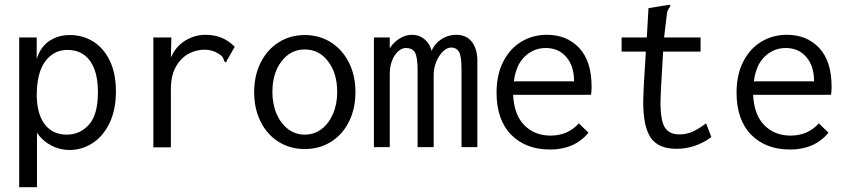

<svg xmlns="http://www.w3.org/2000/svg" viewBox="-20 -613 3540 800"><path d="M60 -457H133V-367Q148 -417 185 -442Q222 -467 272 -467Q324 -467 367.5 -440.5Q411 -414 437 -361Q463 -308 463 -232Q463 -155 436 -99.5Q409 -44 364.5 -16Q320 12 270 12Q229 12 193 -7Q157 -26 134 -60V167H60ZM388 -229Q388 -314 355 -359.5Q322 -405 261 -405Q204 -405 168.5 -357.5Q133 -310 133 -213Q135 -134 168 -93Q201 -52 258 -52Q313 -52 350.5 -93.5Q388 -135 388 -229Z M958 -418 926 -362 922 -353 915 -357Q912 -368 908 -374.5Q904 -381 891 -389Q865 -406 832 -406Q796 -406 764 -388Q732 -370 712 -333.5Q692 -297 692 -242V1H619V-457H694L692 -373Q711 -418 750.5 -443Q790 -468 837 -468Q910 -468 958 -418Z M1039 -229Q1039 -298 1066 -352Q1093 -406 1141 -436.5Q1189 -467 1250 -467Q1311 -467 1359 -436.5Q1407 -406 1434 -352Q1461 -298 1461 -229Q1461 -160 1434 -106Q1407 -52 1359 -22Q1311 8 1250 8Q1189 8 1141 -22Q1093 -52 1066 -106Q1039 -160 1039 -229ZM1385 -230Q1385 -308 1347 -357.5Q1309 -407 1250 -407Q1191 -407 1153 -357.5Q1115 -308 1115 -230Q1115 -179 1132.5 -138.5Q1150 -98 1180.5 -75Q1211 -52 1250 -52Q1289 -52 1319.5 -75Q1350 -98 1367.5 -138.5Q1385 -179 1385 -230Z M1538 -457H1604V-412Q1620 -437 1645 -452.5Q1670 -468 1697 -468Q1727 -468 1749.5 -449Q1772 -430 1778 -401Q1791 -431 1819 -449.5Q1847 -468 1881 -468Q1926 -468 1948.5 -435.5Q1971 -403 1969 -351V0H1903V-324Q1903 -381 1892 -398Q1881 -415 1860 -415Q1842 -415 1825 -398Q1808 -381 1797.5 -354.5Q1787 -328 1787 -302V0H1720V-318Q1720 -374 1709.5 -393.5Q1699 -413 1670 -413Q1655 -413 1639.5 -399.5Q1624 -386 1614 -361.5Q1604 -337 1604 -305V0H1538Z M2049 -227Q2049 -302 2077 -356.5Q2105 -411 2152.5 -439.5Q2200 -468 2259 -468Q2342 -468 2393.5 -413Q2445 -358 2445 -251Q2445 -240 2443 -218H2118Q2122 -134 2165 -91Q2208 -48 2274 -48Q2346 -48 2392 -99L2432 -60Q2374 10 2272 10Q2170 10 2109.5 -52Q2049 -114 2049 -227ZM2372 -274Q2372 -338 2339.5 -375.5Q2307 -413 2254 -413Q2204 -413 2167 -378Q2130 -343 2121 -274Z M2944 -42Q2878 7 2799 7Q2723 7 2691.5 -39Q2660 -85 2660 -189Q2660 -206 2662 -248L2671 -398H2570V-457H2675L2682 -579L2762 -592L2772 -593L2773 -587Q2766 -577 2762.5 -570Q2759 -563 2758 -548L2747 -457H2899V-398H2743L2734 -243Q2732 -203 2732 -190Q2732 -110 2750.5 -81.5Q2769 -53 2810 -53Q2840 -53 2865 -64Q2890 -75 2922 -99Z M3049 -227Q3049 -302 3077 -356.5Q3105 -411 3152.5 -439.5Q3200 -468 3259 -468Q3342 -468 3393.5 -413Q3445 -358 3445 -251Q3445 -240 3443 -218H3118Q3122 -134 3165 -91Q3208 -48 3274 -48Q3346 -48 3392 -99L3432 -60Q3374 10 3272 10Q3170 10 3109.5 -52Q3049 -114 3049 -227ZM3372 -274Q3372 -338 3339.5 -375.5Q3307 -413 3254 -413Q3204 -413 3167 -378Q3130 -343 3121 -274Z"/></svg>

Font: Vazir Code
Style: Code
Weight: 400
Foundry: DejaVu fonts team - Redesigned by Saber Rastikerdar
Version: Version 1.1.2